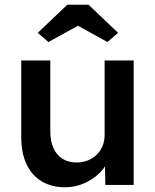

<svg xmlns="http://www.w3.org/2000/svg" viewBox="-20 -783 658 813"><path d="M70 -202V-527H193V-228Q193 -186 206 -156.5Q219 -127 244 -111Q269 -95 304 -95Q330 -95 351.5 -103.5Q373 -112 389 -127.5Q405 -143 414 -164.5Q423 -186 423 -211V-527H546V0H426L424 -110L446 -122Q434 -84 405.5 -54.5Q377 -25 338 -7.5Q299 10 255 10Q198 10 156 -15.5Q114 -41 92 -88.5Q70 -136 70 -202ZM265 -763H355L480 -644L435 -605L310 -674L185 -605L140 -644Z"/></svg>

Font: Mach Medium
Style: Regular
Weight: 500
Version: Version 1.002